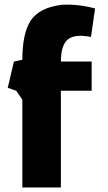

<svg xmlns="http://www.w3.org/2000/svg" viewBox="-20 -811 475 842"><path d="M382 -413H247V11H78V-374L51 -413L14 -426L41 -541L78 -549Q78 -666 115.5 -722Q153 -778 252 -790Q321 -794 397 -774L379 -649Q307 -663 277 -637.5Q247 -612 247 -541H382Z"/></svg>

Font: Repo
Style: ExtraBold
Weight: 800
Designer: Stefan Peev
Foundry: Context Ltd
Version: Version 001.000